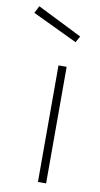

<svg xmlns="http://www.w3.org/2000/svg" viewBox="-145 -772 423 811"><g transform="rotate(10 66.5 -366.0)"><path d="M79 0V-500H114V0ZM133 -609 -60 -701 -44 -732 148 -636Z"/></g></svg>

Font: Cairo Play ExtraLight
Style: Regular
Weight: 250
Version: Version 3.119